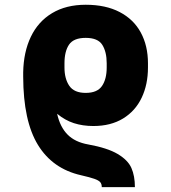

<svg xmlns="http://www.w3.org/2000/svg" viewBox="-20 -557 717 804"><path d="M319.3 176.8Q200.2 149.9 138.9 49.8Q77.6 -50.3 77.1 -235.8V-237.3V-253.9Q78.6 -338.9 109.1 -402.8Q139.6 -466.8 198.2 -502Q256.8 -537.1 338.9 -537.1Q422.4 -537.1 481 -506.6Q539.6 -476.1 569.6 -420.7Q599.6 -365.2 599.6 -292V-274.4Q599.6 -203.1 573.2 -147.7Q546.9 -92.3 495.4 -60.8Q443.8 -29.3 371.1 -29.3Q326.2 -29.3 289.3 -41.3Q252.4 -53.2 219.2 -80.6Q231.4 -25.4 262.7 6.3Q293.9 38.1 349.6 47.9Q430.2 62.5 472.9 87.9Q515.6 113.3 530.3 146.5Q544.9 179.7 544.9 226.6H406.2Q406.2 213.4 399.7 205.8Q393.1 198.2 375.2 191.9Q357.4 185.5 319.3 176.8ZM426.8 -274.4V-292Q426.8 -339.8 408.4 -369.1Q390.1 -398.4 338.9 -398.4Q288.6 -398.4 269.3 -370.4Q250 -342.3 250 -292V-274.4Q250 -227.1 270.3 -197.5Q290.5 -168 338.9 -168Q387.2 -168 407 -196.8Q426.8 -225.6 426.8 -274.4Z"/></svg>

Font: Pretendard GOV Black
Style: Regular
Weight: 900
Designer: Base glyphs from Inter by Rasmus Andersson; Hangeul glyphs from Noto Sans CJK(Source Han Sans) by Jang Soo-young and Kan
Foundry: Kil Hyung-jin
Version: Version 1.309